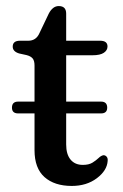

<svg xmlns="http://www.w3.org/2000/svg" viewBox="-20 -605 406 634"><path d="M19.5 -249.5Q19.5 -269.5 40 -269.5H94V-388.5Q94 -404.5 87.8 -412Q81.5 -419.5 68 -423L43 -428.5Q22 -435 22 -451Q22 -470.5 46 -470.5H73.5Q99 -470.5 110 -495L141 -560Q154 -585 174 -585Q198.5 -585 198.5 -560V-470.5H310.5Q335 -470.5 335 -451.5Q335 -439 323 -430.8Q311 -422.5 285 -422.5H198.5V-269.5H313.5Q334 -269.5 334 -249.5Q334 -230.5 313.5 -230.5H198.5V-128Q198.5 -95.5 213 -78Q227.5 -60.5 253.5 -60.5Q273.5 -60.5 285.5 -68Q297.5 -75.5 305.5 -83.2Q313.5 -91 321.5 -92.5Q328 -92.5 332.2 -87.5Q336.5 -82.5 335.5 -73.5Q333.5 -42 299.8 -16.5Q266 9 217 9Q160 9 127 -20.2Q94 -49.5 94 -109V-230.5H40Q19.5 -230.5 19.5 -249.5Z"/></svg>

Font: Fraunces 9pt Soft
Style: Regular
Weight: 400
Version: Version 1.000;[0bf87f6ff]